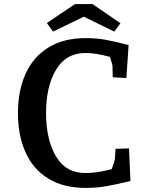

<svg xmlns="http://www.w3.org/2000/svg" viewBox="-20 -907 730 942"><path d="M68 -352Q68 -462 105.5 -545Q143 -628 217.5 -674Q292 -720 400 -720Q455 -720 500 -711.5Q545 -703 611 -686L600 -524L533 -528L532 -581Q532 -591 519 -628Q450 -647 400 -647Q304 -647 255 -565Q206 -483 206 -353Q206 -222 254.5 -140Q303 -58 399 -58Q455 -58 528 -77Q543 -117 544 -130L547 -177L613 -179L620 -19Q555 -3 505 6Q455 15 400 15Q292 15 217.5 -30.5Q143 -76 105.5 -159Q68 -242 68 -352ZM391 -825 240 -752 210 -794 348 -887H434L571 -793L541 -752Z"/></svg>

Font: Andada Pro
Style: Bold
Weight: 700
Designer: Carolina Giovagnoli
Foundry: Huerta Tipografica
Version: Version 3.005; ttfautohint (v1.8.4)